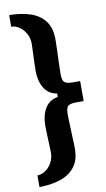

<svg xmlns="http://www.w3.org/2000/svg" viewBox="-107 -850 610 1102"><g transform="rotate(-10 198.0 -299.0)"><path d="M30 202V134Q55.5 134 78.2 118Q101 102 115 76Q129 50 129 19.5Q129 10.5 128.5 -4Q128 -18.5 127.2 -36.8Q126.5 -55 125.8 -73.8Q125 -92.5 124.5 -109.8Q124 -127 124 -140Q124 -198.5 148.5 -239.5Q173 -280.5 223.5 -289.5V-309Q173 -317.5 148.5 -358.5Q124 -399.5 124 -458Q124 -471 124.5 -488.2Q125 -505.5 125.8 -524.2Q126.5 -543 127.2 -561.2Q128 -579.5 128.5 -594.2Q129 -609 129 -617.5Q129 -648 115 -674Q101 -700 78.2 -716.2Q55.5 -732.5 30 -732.5V-800Q95.5 -800 149.5 -783Q203.5 -766 235.5 -726Q267.5 -686 267.5 -617.5Q267.5 -606.5 267 -585.2Q266.5 -564 265.5 -538.8Q264.5 -513.5 263.8 -488.5Q263 -463.5 262.5 -444Q262 -424.5 262 -415Q262 -374.5 277.2 -365.5Q292.5 -356.5 320.5 -356.5H365.5V-240H320.5Q292.5 -240 277.2 -231Q262 -222 262 -181.5Q262 -172 262.5 -152.8Q263 -133.5 264 -108.8Q265 -84 266 -58.8Q267 -33.5 267.8 -12.5Q268.5 8.5 268.5 19.5Q268.5 87.5 236.2 127.5Q204 167.5 149.8 184.8Q95.5 202 30 202Z"/></g></svg>

Font: Big Shoulders Thin ExtraBold
Style: Regular
Weight: 800
Version: Version 2.002